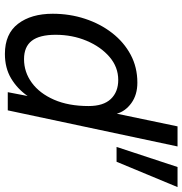

<svg xmlns="http://www.w3.org/2000/svg" viewBox="0 -750 762 803"><g transform="rotate(90 381.5 -349.0)"><path d="M206 12Q122 12 80 -43Q38 -98 38 -188Q38 -259 59 -323Q80 -387 118.5 -436.5Q157 -486 209.5 -514Q262 -542 326 -542Q377 -542 411.5 -517Q446 -492 456 -456L509 -710H593L442 0H366L382 -83Q352 -40 308.5 -14Q265 12 206 12ZM228 -68Q282 -68 326.5 -100.5Q371 -133 397.5 -193.5Q424 -254 424 -338Q424 -400 394.5 -431Q365 -462 315 -462Q261 -462 218.5 -425.5Q176 -389 151 -329.5Q126 -270 126 -200Q126 -133 151 -100.5Q176 -68 228 -68ZM595 -455 679 -710H763L657 -455Z"/></g></svg>

Font: Geist Regular
Style: Italic
Weight: 400
Italic angle: -12°
Designer: Basement.studio, Andrés Briganti, Mateo Zaragoza
Foundry: Basement.studio, Vercel, Andrés Briganti, Guido Ferreyra, Mateo Zaragoza
Version: Version 1.500; ttfautohint (v1.8.4.7-5d5b)